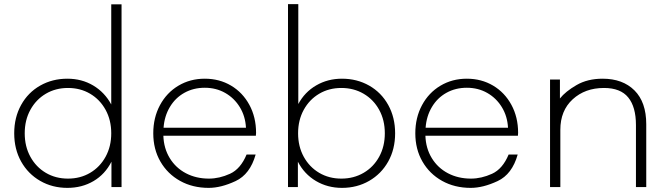

<svg xmlns="http://www.w3.org/2000/svg" viewBox="-20 -908 3257 932"><path d="M570 -887V0H521V-123Q490 -62 434 -29Q378 4 307 4Q234 4 175 -30Q116 -64 82.5 -124Q49 -184 49 -261Q49 -338 82.5 -398.5Q116 -459 175 -492.5Q234 -526 307 -526Q377 -526 432.5 -493Q488 -460 520 -401V-887ZM310 -41Q370 -41 417.5 -69Q465 -97 492.5 -147Q520 -197 520 -261Q520 -325 492.5 -375Q465 -425 417.5 -453Q370 -481 310 -481Q250 -481 202.5 -453Q155 -425 127.5 -375Q100 -325 100 -261Q100 -197 127.5 -147Q155 -97 202.5 -69Q250 -41 310 -41Z M1222 -249H773Q775 -188 804 -140.5Q833 -93 882.5 -67Q932 -41 994 -41Q1045 -41 1096.5 -64.5Q1148 -88 1177 -158H1221Q1194 -62 1123.5 -29Q1053 4 993 4Q915 4 854 -30Q793 -64 758.5 -124Q724 -184 724 -261Q724 -337 756.5 -397.5Q789 -458 846 -492Q903 -526 974 -526Q1045 -526 1101.5 -492.5Q1158 -459 1190.5 -399Q1223 -339 1223 -263ZM974 -482Q919 -482 875 -457.5Q831 -433 804.5 -388.5Q778 -344 774 -288H1174Q1171 -344 1144 -388Q1117 -432 1073 -457Q1029 -482 974 -482Z M1640 -526Q1713 -526 1772 -492.5Q1831 -459 1864.5 -398.5Q1898 -338 1898 -261Q1898 -184 1864.5 -124Q1831 -64 1772 -30Q1713 4 1640 4Q1570 4 1513.5 -29.5Q1457 -63 1426 -123V0H1378V-888H1428V-403Q1459 -461 1515 -493.5Q1571 -526 1640 -526ZM1637 -41Q1697 -41 1745 -69Q1793 -97 1820.5 -147Q1848 -197 1848 -261Q1848 -325 1820.5 -375Q1793 -425 1745 -453Q1697 -481 1637 -481Q1577 -481 1529.5 -453Q1482 -425 1454.5 -375Q1427 -325 1427 -261Q1427 -197 1454.5 -147Q1482 -97 1529.5 -69Q1577 -41 1637 -41Z M2494 -249H2045Q2047 -188 2076 -140.5Q2105 -93 2154.5 -67Q2204 -41 2266 -41Q2317 -41 2368.5 -64.5Q2420 -88 2449 -158H2493Q2466 -62 2395.5 -29Q2325 4 2265 4Q2187 4 2126 -30Q2065 -64 2030.5 -124Q1996 -184 1996 -261Q1996 -337 2028.5 -397.5Q2061 -458 2118 -492Q2175 -526 2246 -526Q2317 -526 2373.5 -492.5Q2430 -459 2462.5 -399Q2495 -339 2495 -263ZM2246 -482Q2191 -482 2147 -457.5Q2103 -433 2076.5 -388.5Q2050 -344 2046 -288H2446Q2443 -344 2416 -388Q2389 -432 2345 -457Q2301 -482 2246 -482Z M2905 -526Q3003 -526 3060 -469Q3117 -412 3117 -305V0H3067V-301Q3067 -389 3029.5 -435Q2992 -481 2912 -481Q2820 -481 2760 -426Q2700 -371 2700 -278V0H2650V-522H2698V-430Q2725 -464 2778.5 -495Q2832 -526 2905 -526Z"/></svg>

Font: Hilab Light
Style: Regular
Weight: 300
Designer: Cristianderson Lima
Foundry: Cristianderson
Version: Version 1.0